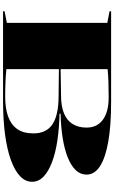

<svg xmlns="http://www.w3.org/2000/svg" viewBox="235 -983 748 1258"><g transform="rotate(90 609.0 -354.0)"><path d="M651 -708Q802 -708 907.5 -689.5Q1013 -671 1068.5 -635.5Q1124 -600 1124 -547Q1124 -507 1095 -476.5Q1066 -446 1013 -424.5Q960 -403 886.5 -391Q813 -379 725 -377V-370Q819 -368 900 -356Q981 -344 1042 -321Q1103 -298 1137 -265.5Q1171 -233 1171 -190Q1171 -146 1134 -111Q1097 -76 1027.5 -51Q958 -26 860.5 -13Q763 0 643 0H54V-10L130 -25V-683L54 -698V-708ZM618 -692Q563 -692 517 -690.5Q471 -689 433 -685V-22Q506 -14 616 -14Q688 -14 741.5 -32.5Q795 -51 824.5 -91.5Q854 -132 854 -199Q854 -284 794 -324Q734 -364 607 -364L423 -366V-377L607 -380Q677 -380 723.5 -399.5Q770 -419 793 -456.5Q816 -494 816 -547Q816 -616 764.5 -654Q713 -692 618 -692Z"/></g></svg>

Font: Kalnia Expanded Medium
Style: Regular
Weight: 500
Width: 7
Designer: Frida Medrano
Foundry: Frida Medrano
Version: Version 1.105